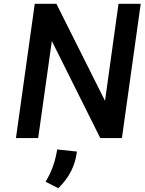

<svg xmlns="http://www.w3.org/2000/svg" viewBox="-20 -727 762 1011"><path d="M622 0 721 -707H604L533 -196L277 -707H163L64 0H181L253 -511L508 0ZM287 264Q372 182 385 71L281 60Q267 153 220 230Z"/></svg>

Font: Brisa Sans Medium
Style: Italic
Weight: 600
Italic angle: -8°
Designer: Dalton Maag Ltd
Foundry: Dalton Maag Ltd
Version: Version 1.101;July 10, 2019;FontCreator 11.5.0.2425 64-bit